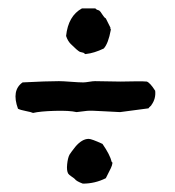

<svg xmlns="http://www.w3.org/2000/svg" viewBox="-20 -474 418 459"><path d="M244 -408V-405Q245 -405 245 -403Q239 -370 228 -358Q205 -347 186 -345Q184 -344 182 -346Q180 -348 179 -348L171 -350Q165 -353 149 -369Q142 -376 138 -388Q143 -436 176 -454H208Q209 -452 212.5 -450.5Q216 -449 217 -449Q220 -447 224.5 -439.5Q229 -432 233 -430ZM188 -209 163 -206Q146 -210 111 -209Q76 -208 59 -204Q55 -206 42 -208.5Q29 -211 23 -214Q7 -258 34 -277Q91 -280 121 -280Q130 -280 149.5 -278.5Q169 -277 179 -277Q184 -277 193 -278.5Q202 -280 207 -280L268 -279Q278 -279 300.5 -279.5Q323 -280 331 -279Q339 -276 351 -257Q353 -238 342 -223Q342 -222 339 -219.5Q336 -217 335 -215Q269 -206 267 -206Q261 -206 228.5 -208Q196 -210 188 -209ZM247 -87 249 -85Q248 -78 245 -72Q242 -66 238.5 -59Q235 -52 233 -48Q207 -35 178 -35Q162 -41 159 -46Q157 -48 151 -52Q145 -56 143 -59Q139 -66 140.5 -81Q142 -96 146 -104Q149 -109 160 -123Q176 -142 192 -142Q199 -142 225 -130Q243 -104 247 -87Z"/></svg>

Font: FuturaRenner Light
Style: Regular
Weight: 300
Designer: BSozoo
Foundry: BSozoo
Version: Version 1.001;PS 001.001;hotconv 1.0.70;makeotf.lib2.5.58329